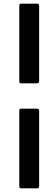

<svg xmlns="http://www.w3.org/2000/svg" viewBox="-20 -850 276 1055"><path d="M97 -392Q86 -392 86 -404V-818Q86 -830 97 -830H183Q195 -830 195 -818V-404Q195 -392 183 -392ZM97 185Q86 185 86 173V-241Q86 -253 97 -253H183Q195 -253 195 -241V173Q195 185 183 185Z"/></svg>

Font: Sofia Sans Condensed ExtraBold
Style: Italic
Weight: 800
Italic angle: -9°
Version: Version 4.100